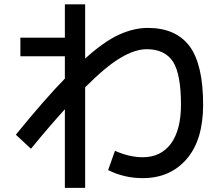

<svg xmlns="http://www.w3.org/2000/svg" viewBox="-20 -826 1040 906"><path d="M76.2 -648.4H286.1V-805.7H381.8V-549.8Q470.7 -629.9 541 -662.1Q611.3 -694.3 677.7 -694.3Q809.6 -694.3 875 -607.4Q938.5 -520.5 938.5 -332Q938.5 -166 861.3 -76.2Q783.2 14.6 653.3 14.6Q566.4 14.6 490.2 -23.4L522.5 -114.3Q591.8 -84 653.3 -84Q738.3 -84 786.1 -147.5Q834 -212.9 834 -332Q834 -474.6 796.9 -534.2Q757.8 -593.8 672.9 -593.8Q617.2 -593.8 549.8 -553.7Q483.4 -515.6 381.8 -414.1V60.5H286.1V-310.5Q215.8 -233.4 126 -124L54.7 -190.4Q192.4 -359.4 286.1 -455.1V-560.5H76.2Z"/></svg>

Font: RobotoJAA
Style: Medium
Weight: 500
Version: Version 2.05; 2016-11-05